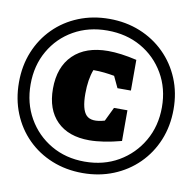

<svg xmlns="http://www.w3.org/2000/svg" viewBox="-90 -752 845 844"><g transform="rotate(10 333.0 -330.0)"><path d="M332 14Q258 14 195 -11.5Q132 -37 85.5 -83.5Q39 -130 13.5 -193Q-12 -256 -12 -331Q-12 -405 13.5 -467.5Q39 -530 85.5 -576.5Q132 -623 195 -648.5Q258 -674 332 -674Q406 -674 469 -648.5Q532 -623 579 -576.5Q626 -530 652 -467.5Q678 -405 678 -331Q678 -256 652 -193Q626 -130 579 -83.5Q532 -37 469 -11.5Q406 14 332 14ZM332 -37Q417 -37 483 -75.5Q549 -114 587.5 -180.5Q626 -247 626 -331Q626 -415 587.5 -481Q549 -547 483 -584.5Q417 -622 332 -622Q248 -622 182 -584.5Q116 -547 78 -481Q40 -415 40 -331Q40 -247 78 -180.5Q116 -114 182 -75.5Q248 -37 332 -37ZM336 -133Q243 -133 191.5 -184.5Q140 -236 140 -329Q140 -426 195.5 -480Q251 -534 351 -534Q406 -534 479 -517V-380H419L395 -431Q373 -435 350 -437.5Q327 -440 301 -440Q284 -396 284 -332Q284 -261 307.5 -237Q331 -213 389 -230L419 -292H479V-155Q438 -144 402 -138.5Q366 -133 336 -133Z"/></g></svg>

Font: Piazzolla SC Black
Style: Regular
Weight: 900
Designer: Juan Pablo del Peral
Foundry: Huerta Tipografica
Version: Version 1.330